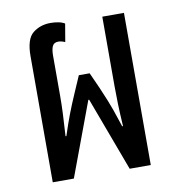

<svg xmlns="http://www.w3.org/2000/svg" viewBox="-68 -620 627 681"><g transform="rotate(-10 245.5 -279.0)"><path d="M68 0V-454Q68 -516 94.5 -537Q121 -558 158 -558Q172 -558 185.5 -555.5Q199 -553 209 -547L198 -482Q185 -488 174 -488Q158 -488 152.5 -476Q147 -464 147 -442V-298Q147 -267 145.5 -233.5Q144 -200 141 -153H144Q158 -196 170 -227.5Q182 -259 199 -298L225 -358H264L290 -300Q313 -247 324 -215.5Q335 -184 345 -153H348Q345 -200 344 -233.5Q343 -267 343 -298V-548H421V0H345L246 -266H243L144 0Z"/></g></svg>

Font: Noto Sans Thai ExtCond
Style: Regular
Weight: 400
Width: 2
Designer: Monotype Design Team
Foundry: Monotype Imaging Inc.
Version: Version 2.002; ttfautohint (v1.8.4.7-5d5b)